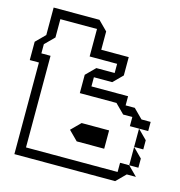

<svg xmlns="http://www.w3.org/2000/svg" viewBox="-107 -815 855 911"><g transform="rotate(15 321.0 -360.0)"><path d="M585 -180V-270L630 -225V-180ZM585 -90V-180L630 -135V-90ZM270 -180 315 -225H450V-135H315ZM45 0V-450H0V-540L45 -585V-720H270L315 -675V-585H450V-495L405 -450H315V-405H495V-360H540L585 -315H630V-270H540V-315H495L450 -360H270V-450L315 -495H405V-540H270V-675H90V-585L45 -540V-495H90V-45H540V-90H585L630 -45H585L540 0Z"/></g></svg>

Font: Rubik Iso
Style: Regular
Weight: 400
Designer: Hubert and Fischer, NaN
Foundry: Hubert and Fischer, NaN
Version: Version 2.200